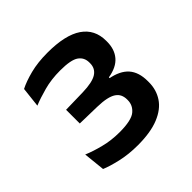

<svg xmlns="http://www.w3.org/2000/svg" viewBox="-108 -794 525 525"><g transform="rotate(-45 154.0 -532.0)"><path d="M140 -355Q104.5 -355 74.2 -362Q44 -369 26.5 -376.5L20 -439Q41 -430 69.5 -422.8Q98 -415.5 129.5 -415.5Q175.5 -415.5 191.5 -428.8Q207.5 -442 207.5 -462V-464.5Q207.5 -474.5 203.8 -482.5Q200 -490.5 191.8 -496Q183.5 -501.5 169.8 -504.5Q156 -507.5 135.5 -508L69.5 -509.5V-562.5L135.5 -564Q173.5 -565 189.8 -575.5Q206 -586 206 -606V-609Q206 -628.5 190.8 -639.2Q175.5 -650 134 -650Q99.5 -650 71 -642.2Q42.5 -634.5 22 -626L28.5 -684Q48 -694 77.2 -701.5Q106.5 -709 144 -709Q212.5 -709 246.5 -685.8Q280.5 -662.5 280.5 -618.5V-615Q280.5 -585.5 264.5 -566.8Q248.5 -548 215 -542.5V-534.5L212.5 -540Q248.5 -533.5 265.8 -514Q283 -494.5 283 -460V-455.5Q283 -426.5 268 -403.8Q253 -381 221.2 -368Q189.5 -355 140 -355Z"/></g></svg>

Font: Anek Telugu Medium Medium
Style: Regular
Weight: 500
Version: Version 1.003